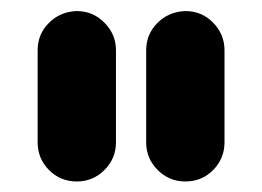

<svg xmlns="http://www.w3.org/2000/svg" viewBox="-20 -904 480 352"><path d="M120.8 -571.3Q90.6 -571.3 69.8 -592.3Q49 -613.4 49 -643.1V-811.9Q49 -841.1 69.3 -861.6Q89.6 -882.2 119.3 -883.7H120.8Q150.5 -883.7 171.5 -862.4Q192.6 -841.1 192.6 -811.9V-643.1Q192.6 -613.4 171.5 -592.3Q150.5 -571.3 120.8 -571.3ZM319.8 -571.3Q290.1 -571.3 269.1 -592.3Q248 -613.4 248 -643.1V-811.9Q248 -841.1 268.3 -861.6Q288.6 -882.2 318.8 -883.7H319.8Q350 -883.7 370.8 -862.4Q391.6 -841.1 391.6 -811.9V-643.1Q391.6 -613.4 370.8 -592.3Q350 -571.3 319.8 -571.3Z"/></svg>

Font: AKL FREE 002
Style: Regular
Weight: 400
Designer: AKL
Foundry: AKL
Version: Version 1.00;August 17, 2024;FontCreator 13.0.0.2675 64-bit